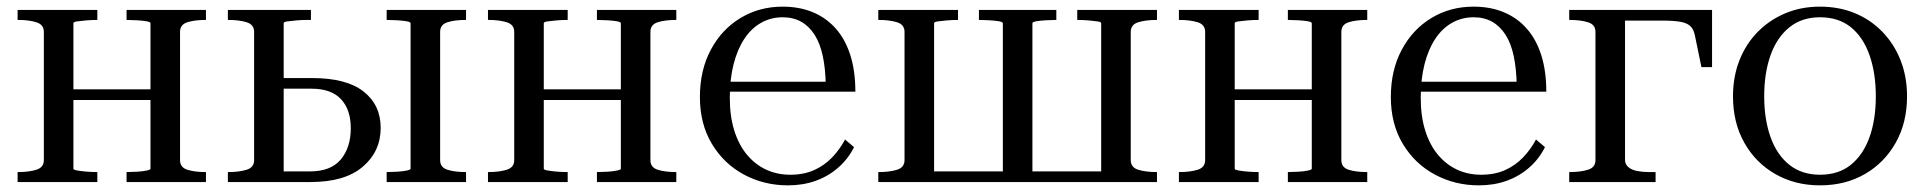

<svg xmlns="http://www.w3.org/2000/svg" viewBox="-20 -548 5799 578"><path d="M112 -66V-452Q112 -474 89.5 -481Q67 -488 34 -488H33V-518H273V-488Q255 -488 238.5 -486.5Q222 -485 211.5 -483.5Q201 -482 201 -478V-40Q201 -37 211.5 -35Q222 -33 238.5 -31.5Q255 -30 273 -30V0H33V-30H34Q67 -30 89.5 -37Q112 -44 112 -66ZM433 -40V-478Q433 -482 421 -484Q409 -486 392 -487Q375 -488 361 -488V-518H600V-488H599Q566 -488 544 -481Q522 -474 522 -452V-66Q522 -44 544 -37Q566 -30 599 -30H600V0H361V-30Q375 -30 392 -31Q409 -32 421 -34.5Q433 -37 433 -40ZM172 -247V-279H463V-247Z M1216 -40V-478Q1216 -482 1204 -484Q1192 -486 1175 -487Q1158 -488 1144 -488V-518H1383V-488H1382Q1349 -488 1327 -481Q1305 -474 1305 -452V-66Q1305 -44 1327 -37Q1349 -30 1382 -30H1383V0H1144V-30Q1158 -30 1175 -31Q1192 -32 1204 -34.5Q1216 -37 1216 -40ZM834 -32H913Q976 -32 1006 -68Q1036 -104 1036 -162Q1036 -218 1006.5 -249.5Q977 -281 918 -281H791V-313H920Q1023 -313 1074.5 -272.5Q1126 -232 1126 -163Q1126 -92 1072 -46Q1018 0 915 0H666V-30H667Q700 -30 722.5 -37Q745 -44 745 -66V-452Q745 -474 722.5 -481Q700 -488 667 -488H666V-518H916V-488H906Q888 -488 871.5 -486.5Q855 -485 844.5 -483.5Q834 -482 834 -478Z M1528 -66V-452Q1528 -474 1505.5 -481Q1483 -488 1450 -488H1449V-518H1689V-488Q1671 -488 1654.5 -486.5Q1638 -485 1627.5 -483.5Q1617 -482 1617 -478V-40Q1617 -37 1627.5 -35Q1638 -33 1654.5 -31.5Q1671 -30 1689 -30V0H1449V-30H1450Q1483 -30 1505.5 -37Q1528 -44 1528 -66ZM1849 -40V-478Q1849 -482 1837 -484Q1825 -486 1808 -487Q1791 -488 1777 -488V-518H2016V-488H2015Q1982 -488 1960 -481Q1938 -474 1938 -452V-66Q1938 -44 1960 -37Q1982 -30 2015 -30H2016V0H1777V-30Q1791 -30 1808 -31Q1825 -32 1837 -34.5Q1849 -37 1849 -40ZM1588 -247V-279H1879V-247Z M2177 -254Q2177 -198 2190.5 -155Q2204 -112 2228.5 -82.5Q2253 -53 2286 -37.5Q2319 -22 2359 -22Q2400 -22 2431 -36Q2462 -50 2485 -74Q2508 -98 2524 -128L2551 -105Q2533 -69 2503 -43Q2473 -17 2435 -3.5Q2397 10 2352 10Q2280 10 2219.5 -22.5Q2159 -55 2123 -115Q2087 -175 2087 -256Q2087 -337 2120 -398.5Q2153 -460 2209.5 -494Q2266 -528 2336 -528Q2387 -528 2427.5 -511Q2468 -494 2496.5 -461.5Q2525 -429 2540 -381.5Q2555 -334 2555 -272H2150L2149 -302H2494L2466 -291Q2465 -341 2457 -379Q2449 -417 2432.5 -443Q2416 -469 2392 -482.5Q2368 -496 2336 -496Q2301 -496 2271.5 -479.5Q2242 -463 2221 -431.5Q2200 -400 2188.5 -355Q2177 -310 2177 -254Z M2703 -452Q2703 -474 2680.5 -481Q2658 -488 2625 -488H2624V-518H2864V-488Q2846 -488 2829.5 -486.5Q2813 -485 2802.5 -483.5Q2792 -482 2792 -478V0H2624V-30H2625Q2658 -30 2680.5 -37Q2703 -44 2703 -66ZM3295 -478Q3295 -482 3284.5 -483.5Q3274 -485 3257.5 -486.5Q3241 -488 3223 -488V-518H3463V-488H3462Q3429 -488 3406.5 -481Q3384 -474 3384 -452V-66Q3384 -44 3406.5 -37Q3429 -30 3462 -30H3463V0H3295ZM2763 -32H3330V0H2763ZM2927 -488V-518H3160V-488Q3146 -488 3129 -487Q3112 -486 3100 -484Q3088 -482 3088 -478V0H2999V-478Q2999 -482 2987 -484Q2975 -486 2958 -487Q2941 -488 2927 -488Z M3608 -66V-452Q3608 -474 3585.5 -481Q3563 -488 3530 -488H3529V-518H3769V-488Q3751 -488 3734.5 -486.5Q3718 -485 3707.5 -483.5Q3697 -482 3697 -478V-40Q3697 -37 3707.5 -35Q3718 -33 3734.5 -31.5Q3751 -30 3769 -30V0H3529V-30H3530Q3563 -30 3585.5 -37Q3608 -44 3608 -66ZM3929 -40V-478Q3929 -482 3917 -484Q3905 -486 3888 -487Q3871 -488 3857 -488V-518H4096V-488H4095Q4062 -488 4040 -481Q4018 -474 4018 -452V-66Q4018 -44 4040 -37Q4062 -30 4095 -30H4096V0H3857V-30Q3871 -30 3888 -31Q3905 -32 3917 -34.5Q3929 -37 3929 -40ZM3668 -247V-279H3959V-247Z M4257 -254Q4257 -198 4270.5 -155Q4284 -112 4308.5 -82.5Q4333 -53 4366 -37.5Q4399 -22 4439 -22Q4480 -22 4511 -36Q4542 -50 4565 -74Q4588 -98 4604 -128L4631 -105Q4613 -69 4583 -43Q4553 -17 4515 -3.5Q4477 10 4432 10Q4360 10 4299.5 -22.5Q4239 -55 4203 -115Q4167 -175 4167 -256Q4167 -337 4200 -398.5Q4233 -460 4289.5 -494Q4346 -528 4416 -528Q4467 -528 4507.5 -511Q4548 -494 4576.5 -461.5Q4605 -429 4620 -381.5Q4635 -334 4635 -272H4230L4229 -302H4574L4546 -291Q4545 -341 4537 -379Q4529 -417 4512.5 -443Q4496 -469 4472 -482.5Q4448 -496 4416 -496Q4381 -496 4351.5 -479.5Q4322 -463 4301 -431.5Q4280 -400 4268.5 -355Q4257 -310 4257 -254Z M4783 -66V-452Q4783 -474 4760.5 -481Q4738 -488 4705 -488H4704V-518H4872V-67Q4872 -53 4882.5 -44.5Q4893 -36 4909.5 -33Q4926 -30 4944 -30H4964V0H4704V-30H4705Q4738 -30 4760.5 -37Q4783 -44 4783 -66ZM4865 -486V-518H5134V-346H5102L5082 -443Q5078 -461 5068 -470Q5058 -479 5038 -482.5Q5018 -486 4985 -486Z M5721 -258Q5721 -179 5687 -118.5Q5653 -58 5594 -24Q5535 10 5459 10Q5384 10 5324.5 -24Q5265 -58 5231 -118.5Q5197 -179 5197 -258Q5197 -317 5216.5 -366.5Q5236 -416 5271.5 -452Q5307 -488 5354.5 -508Q5402 -528 5459 -528Q5516 -528 5563.5 -508.5Q5611 -489 5646.5 -452.5Q5682 -416 5701.5 -366.5Q5721 -317 5721 -258ZM5291 -258Q5291 -189 5310 -135.5Q5329 -82 5366.5 -52Q5404 -22 5459 -22Q5515 -22 5552 -52Q5589 -82 5608 -135Q5627 -188 5627 -258Q5627 -328 5608 -382Q5589 -436 5552 -466Q5515 -496 5459 -496Q5404 -496 5366.5 -465.5Q5329 -435 5310 -381.5Q5291 -328 5291 -258Z"/></svg>

Font: Roboto Serif 144pt
Style: Regular
Weight: 400
Version: Version 1.008